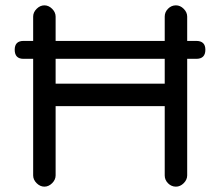

<svg xmlns="http://www.w3.org/2000/svg" viewBox="-20 -698 824 718"><path d="M188 -42Q188 -26 175 -13Q162 0 146 0Q130 0 117 -13Q104 -26 104 -42V-478H68Q35 -478 35 -512Q35 -545 68 -545H104V-636Q104 -652 117 -665Q130 -678 146 -678Q162 -678 175 -665Q188 -652 188 -636V-545H596V-636Q596 -653 608.5 -665.5Q621 -678 638 -678Q654 -678 667 -665Q680 -652 680 -636V-545H714Q748 -545 748 -512Q748 -478 714 -478H680V-42Q680 -26 667 -13Q654 0 638 0Q621 0 608.5 -12.5Q596 -25 596 -42V-301H188ZM188 -385H596V-478H188Z"/></svg>

Font: Jura
Style: Bold
Weight: 700
Designer: Daniel Johnson, Alexei Vanyashin
Foundry: Daniel Johnson
Version: Version 5.103